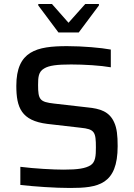

<svg xmlns="http://www.w3.org/2000/svg" viewBox="-20 -925 667 953"><path d="M270 -764H371L471 -898V-905H403L320 -812L238 -905H170V-898ZM328 8C467 8 564 -8 564 -200C564 -252 560 -289 547 -317C523 -372 476 -386 414 -392L248 -411C178 -419 169 -430 169 -503C169 -542 171 -569 199 -585C223 -600 263 -605 333 -605C397 -605 480 -600 530 -591V-679C482 -688 391 -696 313 -696C162 -696 61 -672 61 -499C61 -391 86 -326 215 -310L380 -291C450 -284 456 -270 456 -193C456 -152 454 -121 430 -105C404 -89 367 -83 296 -83C244 -83 153 -88 81 -97V-7C152 1 252 8 328 8Z"/></svg>

Font: Saira UNSAM Medium SC
Style: Regular
Weight: 500
Designer: Hector Gatti with collaboration of the Omnibus-Type team
Foundry: Omnibus-Type
Version: Version 1.072;PS 001.072;hotconv 1.0.88;makeotf.lib2.5.64775